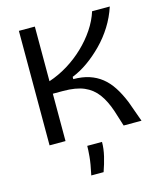

<svg xmlns="http://www.w3.org/2000/svg" viewBox="-128 -754 906 1069"><g transform="rotate(-15 325.5 -219.0)"><path d="M83 0V-660H175V-345Q232 -364 284 -396Q336 -428 380 -470Q424 -512 456.5 -560.5Q489 -609 505 -660H607Q588 -602 556 -551Q524 -500 482.5 -458Q441 -416 396.5 -384.5Q352 -353 306 -335V-322Q357 -322 397 -309Q437 -296 468.5 -271Q500 -246 525 -207.5Q550 -169 571 -117L613 0H510L482 -89Q461 -152 431 -192.5Q401 -233 354.5 -253Q308 -273 234 -273H175V0ZM264 222Q278 158 281.5 118Q285 78 285 57H370Q370 96 360 138Q350 180 335 222Z"/></g></svg>

Font: Bricolage Grotesque 20pt
Style: Regular
Weight: 400
Version: Version 1.001;gftools[0.9.33.dev8+g029e19f]